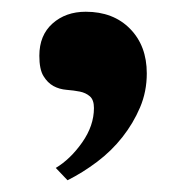

<svg xmlns="http://www.w3.org/2000/svg" viewBox="-20 -147 316 327"><path d="M75 139Q100 124 120 95.5Q140 67 140 37Q140 23 133 17Q126 11 116 9Q106 7 93.5 6Q81 5 71 -0.5Q61 -6 54 -17.5Q47 -29 47 -52Q47 -87 69.5 -107Q92 -127 126 -127Q173 -127 201.5 -98Q230 -69 230 -22Q230 9 218.5 36Q207 63 188.5 86.5Q170 110 145.5 128.5Q121 147 95 160Z"/></svg>

Font: Gamine
Style: Bold
Weight: 700
Designer: Tapiwanashe Sebastian Garikayi
Version: Version 1.000